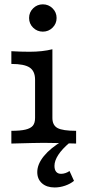

<svg xmlns="http://www.w3.org/2000/svg" viewBox="-20 -646 386 864"><path d="M137.8 -115.3V-287.3Q137.8 -325.9 113.5 -342.1Q89.2 -358.3 31.1 -358.3V-415.6Q72 -413.1 112.8 -413.1Q171.3 -413.1 215.8 -424.4V-115.3Q215.8 -82.3 238.9 -69.8Q262.1 -57.3 322.5 -57.3V0Q210 -3.2 177 -3.2Q144 -3.2 31.1 0V-57.3Q71.9 -57.3 95 -62.9Q118.1 -68.5 128 -80.6Q137.8 -92.7 137.8 -115.3ZM147.7 128.5Q147.7 93 177.6 56.2Q207.6 19.5 261.9 -12.1H296.8Q297.5 -8.9 297 -7.7Q296.5 -6.5 294.9 -5.6Q294.1 -4.8 294.1 -4.8Q294.1 -4.8 293.3 -4Q259.6 24.4 242.3 50.9Q225.1 77.4 225.1 100.4Q225.1 117.9 232.8 127Q240.4 136.2 254.9 136.2Q264.6 136.2 274.9 132.7Q285.3 129.1 292.8 123.5L313 167.8Q297 181.2 273.4 189.4Q249.7 197.6 225.9 197.6Q190 197.6 168.8 178.7Q147.7 159.9 147.7 128.5ZM110.9 -565Q110.9 -590.7 129.1 -608.6Q147.3 -626.5 172.8 -626.5Q198.3 -626.5 216.5 -608.6Q234.7 -590.7 234.7 -565Q234.7 -539.4 216.5 -521.5Q198.3 -503.6 172.8 -503.6Q147.3 -503.6 129.1 -521.4Q110.9 -539.3 110.9 -565Z"/></svg>

Font: Playfair Micro SmCond SmLight
Style: Regular
Weight: 360
Width: 4
Designer: Claus Eggers Sørensen
Foundry: Claus Eggers Sørensen
Version: Version 2.100;Glyphs 3.2 (3219)